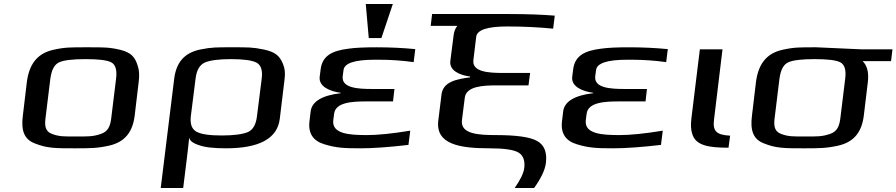

<svg xmlns="http://www.w3.org/2000/svg" viewBox="-20 -730 4473 958"><path d="M672 -321C676 -353 675 -380 667 -402C654 -445 635 -467 582 -481C524 -495 494 -494 415 -494C336 -494 305 -495 244 -481C162 -462 125 -405 114 -321L94 -153C85 -82 98 -35 155 -14C215 10 257 10 353 10C429 10 464 10 523 -3C604 -21 642 -72 652 -153ZM535 -140C530 -100 519 -74 484 -62C444 -48 419 -49 360 -49C300 -49 275 -48 239 -62C207 -74 202 -100 207 -140L231 -336C237 -381 251 -408 275 -419C299 -430 343 -435 407 -435C471 -435 514 -430 535 -419C556 -408 565 -381 559 -336Z M924 -44C926 -29 941 -16 972 -6C1001 5 1047 10 1108 10C1274 10 1364 -39 1376 -137L1400 -336C1404 -365 1401 -390 1392 -411C1375 -452 1353 -471 1296 -483C1239 -495 1213 -494 1139 -494C1064 -494 1039 -495 979 -483C898 -466 859 -417 849 -336L782 208H894L911 71C914 50 922 -23 924 -44ZM1262 -149C1257 -108 1242 -82 1217 -71C1190 -60 1147 -54 1086 -54C1026 -54 983 -60 960 -73C937 -86 928 -111 932 -149L956 -339C961 -380 976 -406 1002 -418C1028 -429 1071 -435 1133 -435C1195 -435 1237 -429 1259 -418C1282 -406 1291 -380 1286 -339Z M1643 -131 1647 -162C1654 -220 1737 -224 1810 -224H1941L1948 -286H1838C1764 -286 1683 -291 1690 -350L1694 -380C1698 -415 1750 -432 1850 -432H1870C1929 -432 1987 -428 2044 -420L2052 -485C1989 -491 1925 -494 1859 -494C1799 -494 1751 -492 1718 -487C1640 -477 1589 -454 1580 -385L1575 -346C1570 -298 1626 -274 1680 -267V-265C1586 -254 1536 -223 1530 -174L1524 -124C1517 -63 1544 -26 1599 -10C1657 8 1697 10 1779 10C1843 10 1923 4 2018 -7L2027 -78C1935 -63 1864 -56 1812 -56C1725 -56 1634 -61 1643 -131ZM1883 -540 1940 -710H1805L1820 -540Z M2326 -348 2325 -344C2257 -335 2191 -322 2183 -259L2167 -129C2152 -10 2273 10 2422 10C2495 10 2543 17 2567 31C2590 45 2600 70 2596 107C2593 134 2576 168 2548 208H2645C2680 159 2700 117 2704 82C2710 30 2696 -6 2661 -26C2627 -46 2558 -56 2455 -56C2367 -56 2276 -61 2285 -131L2299 -242C2306 -300 2389 -304 2461 -304H2617L2625 -366H2490C2417 -366 2335 -371 2342 -430L2356 -546C2360 -581 2412 -598 2512 -598C2593 -598 2669 -594 2740 -587L2748 -652C2685 -657 2609 -660 2521 -660H2136L2129 -601H2262C2251 -588 2245 -571 2243 -551L2227 -426C2221 -378 2273 -355 2326 -348Z M2903 -131 2907 -162C2914 -220 2997 -224 3070 -224H3201L3208 -286H3098C3024 -286 2943 -291 2950 -350L2954 -380C2958 -415 3010 -432 3110 -432H3130C3189 -432 3247 -428 3304 -420L3312 -485C3249 -491 3185 -494 3119 -494C3059 -494 3011 -492 2978 -487C2900 -477 2849 -454 2840 -385L2835 -346C2830 -298 2886 -274 2940 -267V-265C2846 -254 2796 -223 2790 -174L2784 -124C2777 -63 2804 -26 2859 -10C2917 8 2957 10 3039 10C3103 10 3183 4 3278 -7L3287 -78C3195 -63 3124 -56 3072 -56C2985 -56 2894 -61 2903 -131Z M3543 -136 3585 -484H3472L3430 -141C3426 -108 3427 -82 3434 -62C3451 -3 3518 7 3615 7L3623 -53C3553 -57 3535 -76 3543 -136Z M4053 -494C3974 -494 3943 -495 3882 -481C3800 -462 3763 -405 3752 -321L3732 -153C3723 -82 3736 -35 3793 -14C3853 10 3895 10 3991 10C4067 10 4102 10 4161 -3C4242 -21 4280 -72 4290 -153L4310 -319C4316 -368 4307 -403 4284 -425H4426L4433 -484H4275C4254 -484 4075 -494 4053 -494ZM4173 -140C4168 -100 4157 -74 4122 -62C4082 -48 4057 -49 3998 -49C3938 -49 3913 -48 3877 -62C3845 -74 3840 -100 3845 -140L3869 -336C3875 -381 3889 -408 3913 -419C3937 -430 3981 -435 4045 -435C4109 -435 4152 -430 4173 -419C4194 -408 4203 -381 4197 -336Z"/></svg>

Font: Gamestation Extended
Style: Italic
Weight: 400
Width: 7
Designer: Jonas Hecksher
Foundry: Jonas Hecksher, Playtypeª, e-types AS
Version: Version 1.003